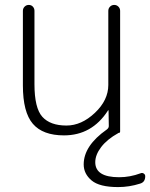

<svg xmlns="http://www.w3.org/2000/svg" viewBox="-20 -540 610 780"><path d="M240 10Q154 10 113.5 -37Q73 -84 73 -193V-496Q73 -506 80 -513Q87 -520 97 -520Q107 -520 113.5 -513Q120 -506 120 -496V-198Q120 -101 152 -65.5Q184 -30 250 -30Q311 -30 365.5 -81.5Q420 -133 420 -195V-496Q420 -506 427 -513Q434 -520 444 -520Q454 -520 461 -513Q468 -506 468 -496V-6Q468 0 462 0H461L460 1Q415 26 391 57.5Q367 89 367 119Q367 180 464 180Q508 180 551 164Q558 161 564 165Q570 169 570 176Q570 200 549 206Q505 220 460 220Q384 220 352 193Q320 166 320 128Q320 52 414 -14Q422 -20 422 -28L421 -91Q421 -92 420 -92Q418 -92 418 -90Q353 10 240 10Z"/></svg>

Font: Rounded Mplus 1c Light
Style: Regular
Weight: 300
Version: Version 1.059.20150529